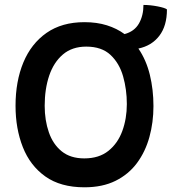

<svg xmlns="http://www.w3.org/2000/svg" viewBox="-20 -752 717 797"><path d="M330.5 25.5Q231.5 25.5 168.2 -19.5Q105 -64.5 74.8 -141.2Q44.5 -218 44.5 -313Q44.5 -414.5 77 -492.8Q109.5 -571 173.2 -615.5Q237 -660 330.5 -660Q382 -660 423.5 -647Q465 -634 497 -610.5Q538 -621.5 556.8 -654.5Q575.5 -687.5 575.5 -731.5Q603.5 -731.5 634.2 -725.5Q665 -719.5 673 -713Q673 -644.5 641.2 -603.2Q609.5 -562 554.5 -550.5Q587 -503 602 -441.5Q617 -380 617 -311.5Q617 -244 600.2 -183.2Q583.5 -122.5 548.8 -75.5Q514 -28.5 459.8 -1.5Q405.5 25.5 330.5 25.5ZM330 -94.5Q391 -94.5 430 -125.8Q469 -157 487.8 -208.5Q506.5 -260 506.5 -320Q506.5 -380.5 491 -435Q475.5 -489.5 438.8 -524Q402 -558.5 338 -558.5Q279.5 -558.5 241.2 -526Q203 -493.5 184.2 -438Q165.5 -382.5 165.5 -313Q165.5 -252.5 182.8 -202.8Q200 -153 236.2 -123.8Q272.5 -94.5 330 -94.5Z"/></svg>

Font: Grandstander Medium
Style: Regular
Weight: 500
Designer: Tyler Finck
Foundry: Etcetera Type Co
Version: Version 1.200; ttfautohint (v1.8.3)